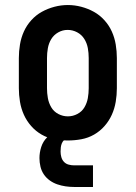

<svg xmlns="http://www.w3.org/2000/svg" viewBox="-20 -551 540 764"><path d="M250 8Q223 8 196 3Q169 -2 145.5 -15.5Q122 -29 104 -49.5Q86 -70 75 -94.5Q64 -119 59.5 -146Q55 -173 55 -200V-320Q55 -347 59.5 -374Q64 -401 75 -425.5Q86 -450 104.5 -470.5Q123 -491 146.5 -504Q170 -517 196.5 -524Q223 -531 250 -531Q277 -531 303.5 -524Q330 -517 353.5 -504Q377 -491 395.5 -470.5Q414 -450 425 -425.5Q436 -401 440.5 -374Q445 -347 445 -320V-200Q445 -173 440.5 -146Q436 -119 425 -94.5Q414 -70 396 -49.5Q378 -29 354.5 -15.5Q331 -2 304 3Q277 8 250 8ZM250 -88Q270 -88 288 -97.5Q306 -107 316 -124Q326 -141 329.5 -160.5Q333 -180 333 -200V-320Q333 -340 329.5 -359.5Q326 -379 315.5 -396Q305 -413 287 -422.5Q269 -432 249 -432Q229 -432 211.5 -422Q194 -412 184 -395.5Q174 -379 170.5 -359.5Q167 -340 167 -320V-200Q167 -180 170.5 -160.5Q174 -141 184 -124Q194 -107 212 -97.5Q230 -88 250 -88ZM275 193Q258 193 241 190.5Q224 188 208 182.5Q192 177 178 167Q164 157 154.5 143Q145 129 141 112Q137 95 137 78Q137 56 144 34Q151 12 167 -4Q183 -20 205.5 -26.5Q228 -33 250 -33V0Q242 0 235.5 6Q229 12 226 19.5Q223 27 222 35Q221 43 221 52Q221 63 224 74Q227 85 234.5 93Q242 101 253 104Q264 107 275 107H350V193Z"/></svg>

Font: Iosevka Gothic
Style: Bold
Weight: 700
Monospace: yes
Designer: Belleve Invis
Foundry: Belleve Invis
Version: Version 15.5.1; ttfautohint (v1.8.4)